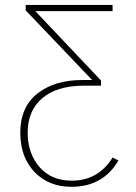

<svg xmlns="http://www.w3.org/2000/svg" viewBox="-20 -508 538 762"><path d="M60.5 18.6Q60.5 -83 128.4 -136.7Q196.3 -190.4 306.6 -190.4H345.7L82 -466.8V-488.3H426.8V-463.9H120.1L380.9 -188.5V-168H313.5Q207 -168 148.4 -118.7Q89.8 -69.3 89.8 18.6Q89.8 100.6 136.7 154.8Q183.6 209 264.6 209Q370.1 209 426.8 117.2L450.2 128.9Q388.7 233.4 263.7 233.4Q172.9 233.4 116.7 174.3Q60.5 115.2 60.5 18.6Z"/></svg>

Font: Gothic A1 Thin
Style: Regular
Weight: 250
Designer: HanYang I&C Co.,Ltd.
Foundry: HanYang I&C Co.,Ltd.
Version: Version 2.50